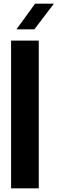

<svg xmlns="http://www.w3.org/2000/svg" viewBox="-20 -1020 312 1040"><path d="M40 0V-800H190V0ZM69 -861 170 -1000H272L166 -861Z"/></svg>

Font: Big Shoulders Text Black
Style: Regular
Weight: 900
Designer: Patric King
Foundry: XO Type Co
Version: Version 1.000; ttfautohint (v1.8.2)